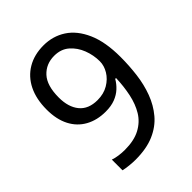

<svg xmlns="http://www.w3.org/2000/svg" viewBox="-207 -840 965 965"><g transform="rotate(-45 275.5 -357.0)"><path d="M190 10Q171 10 147 7.5Q123 5 106 1V-75Q123 -69 144.5 -66Q166 -63 187 -63Q253 -63 296 -86Q339 -109 363 -148.5Q387 -188 398 -240Q409 -292 411 -350H405Q392 -327 371.5 -308Q351 -289 322.5 -278Q294 -267 255 -267Q194 -267 148 -292.5Q102 -318 77 -366.5Q52 -415 52 -484Q52 -559 78.5 -612.5Q105 -666 154 -695Q203 -724 269 -724Q335 -724 387.5 -690Q440 -656 471 -586Q502 -516 502 -409Q502 -348 494.5 -287.5Q487 -227 467 -173.5Q447 -120 412 -78.5Q377 -37 322.5 -13.5Q268 10 190 10ZM267 -337Q311 -337 344 -356.5Q377 -376 395 -406Q413 -436 413 -467Q413 -511 397 -552.5Q381 -594 349.5 -621.5Q318 -649 270 -649Q212 -649 175 -609Q138 -569 138 -484Q138 -416 170.5 -376.5Q203 -337 267 -337Z"/></g></svg>

Font: bangla25
Style: Book
Weight: 400
Designer: Jelle Bosma - Monotype Design Team
Foundry: Monotype Imaging Inc.
Version: Version 2.003